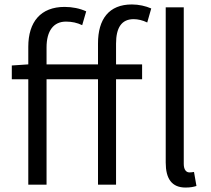

<svg xmlns="http://www.w3.org/2000/svg" viewBox="-20 -829 949 862"><path d="M420 -540H189V-616C189 -690 220 -732 276 -732C303 -732 326 -727 349 -716L367 -778C339 -791 305 -798 270 -798C163 -798 107 -731 107 -619V-540L33 -535V-473H107V0H189V-473H420V0H501V-473H618V-540H501V-633C501 -705 526 -743 580 -743C599 -743 621 -738 641 -728L659 -791C634 -802 603 -809 572 -809C469 -809 420 -743 420 -634ZM851 -57C840 -55 835 -55 830 -55C817 -55 805 -66 805 -93V-796H724V-99C724 -27 751 13 813 13C835 13 849 10 862 6Z"/></svg>

Font: Genne Gothic Normal
Style: Regular
Weight: 350
Designer: Ryoko NISHIZUKA (kana & ideographs); Paul D. Hunt (Latin, Greek & Cyrillic); Wenlong ZHANG (bopomofo); Sandoll Communica
Foundry: Adobe Systems Incorporated
Version: Version 1.004;PS 1.004;hotconv 16.6.51;makeotf.lib2.5.65220